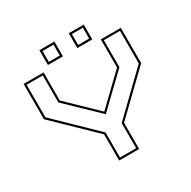

<svg xmlns="http://www.w3.org/2000/svg" viewBox="-181 -1005 1170 1178"><g transform="rotate(-30 404.0 -415.5)"><path d="M333 0V-185.5L60 -450V-700H201.5V-501L404 -305.5L607 -501V-700H748.5V-450L474.5 -185.5V0ZM346.5 -13.5H461V-191L735 -456V-686.5H620.5V-495L404.5 -287.5H403.5L188 -495V-686.5H73.5V-456L346.5 -191ZM455.5 -726V-831H561.5V-726ZM247.5 -726V-831H353.5V-726ZM261.5 -740H339.5V-817H261.5ZM469.5 -740H547.5V-817H469.5Z"/></g></svg>

Font: Tourney Expanded Thin
Style: Regular
Weight: 100
Width: 7
Designer: Tyler Finck
Foundry: Etcetera Type Co
Version: Version 1.010; ttfautohint (v1.8.3)